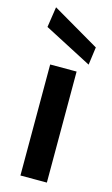

<svg xmlns="http://www.w3.org/2000/svg" viewBox="-118 -798 489 842"><g transform="rotate(15 127.0 -376.5)"><path d="M67 0V-504H187V0ZM230 -547 13 -660 27 -753 241 -628Z"/></g></svg>

Font: DM Sans SemiBold
Style: Regular
Weight: 600
Designer: Colophon Foundry, Jonny Pinhorn
Foundry: Colophon Foundry
Version: Version 4.004; ttfautohint (v1.8.4.7-5d5b)